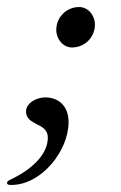

<svg xmlns="http://www.w3.org/2000/svg" viewBox="-70 -397 344 546"><path d="M135 -262C171 -262 200 -291 200 -327C200 -353 181 -377 155 -377C119 -377 90 -348 90 -312C90 -286 109 -262 135 -262ZM125 -50C125 -97 95 -120 59 -120C32 -120 4 -103 4 -80C4 -60 19 -52 34 -44C49 -37 66 -28 66 -6C66 35 33 75 -25 106C-40 114 -50 117 -50 123C-50 128 -45 129 -38 129C48 129 125 32 125 -50Z"/></svg>

Font: EB Garamond
Style: Italic
Weight: 400
Italic angle: -17.2°
Designer: Georg Duffner and Octavio Pardo
Foundry: Georg Duffner
Version: Version 1.000;PS 001.000;hotconv 1.0.88;makeotf.lib2.5.64775